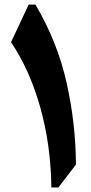

<svg xmlns="http://www.w3.org/2000/svg" viewBox="-20 -821 400 841"><path d="M135.3 -800.8Q232.4 -636.2 272.2 -456.5Q312 -276.9 312.5 -100.1L235.8 0H205.1Q202.6 -185.5 156.5 -350.1Q110.4 -514.6 28.3 -636.2L105.5 -800.8Z"/></svg>

Font: Pinar DS2-Bold
Style: Regular
Weight: 700
Designer: Amin Abedi
Version: Version 2.000